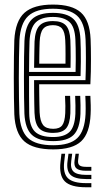

<svg xmlns="http://www.w3.org/2000/svg" viewBox="-20 -628 442 818"><path d="M206.8 8.5Q122.2 8.5 83.5 -25.9Q44.8 -60.2 41 -141Q40 -169 39.4 -210.6Q38.8 -252.2 38.8 -298.1Q38.8 -344 39.4 -386Q40 -428 41 -457Q45.5 -539 84.5 -573.8Q123.5 -608.5 205.5 -608.5Q286.8 -608.5 324.6 -574.8Q362.5 -541 366 -461Q366.8 -444 367.1 -422.2Q367.5 -400.5 367.5 -375.5Q367.5 -350.5 367 -323.5Q366.5 -296.5 365 -269H146.8Q147 -246.8 147.2 -224.8Q147.5 -202.8 147.9 -183.4Q148.2 -164 148.8 -149.2Q150.8 -111.8 163.5 -95.5Q176.2 -79.2 206.8 -79.2Q233.8 -79.2 245 -94.1Q256.2 -109 258 -146.2Q258.8 -158 258.5 -176.9Q258.2 -195.8 257 -219.5H278.8Q279.8 -195.8 280 -176.9Q280.2 -158 279.8 -145.2Q277.8 -99.2 261.1 -80.5Q244.5 -61.8 206.8 -61.8Q165.2 -61.8 147 -81.1Q128.8 -100.5 127 -147Q126.5 -163.8 126 -187Q125.5 -210.2 125.4 -236.1Q125.2 -262 125.2 -286.5H344.2Q345.2 -310.2 345.6 -334.2Q346 -358.2 346 -381Q346 -403.8 345.6 -423.9Q345.2 -444 344.5 -460Q341 -532 308 -561.4Q275 -590.8 205.5 -590.8Q133.2 -590.8 100 -559.5Q66.8 -528.2 62.8 -455.8Q61.5 -425.8 60.9 -383.5Q60.2 -341.2 60.2 -296Q60.2 -250.8 60.9 -210.2Q61.5 -169.8 62.5 -143Q66 -71.2 99.1 -40.2Q132.2 -9.2 206.8 -9.2Q278 -9.2 309.5 -39.8Q341 -70.2 344.5 -142Q345 -153 345 -166Q345 -179 344.6 -192.6Q344.2 -206.2 343.5 -219.5H365Q366 -201.2 366.5 -180.1Q367 -159 366 -141.2Q362.5 -60.5 325.8 -26Q289 8.5 206.8 8.5ZM206.8 -26.8Q144.2 -26.8 115.8 -53.4Q87.2 -80 84 -143.8Q83 -171.8 82.5 -212.8Q82 -253.8 82 -299.1Q82 -344.5 82.5 -385.6Q83 -426.8 84.2 -454.2Q87.8 -519 116.1 -546.1Q144.5 -573.2 205.5 -573.2Q263.8 -573.2 291.9 -548Q320 -522.8 322.8 -459.5Q323.8 -442.2 324.1 -418Q324.5 -393.8 324.4 -364.8Q324.2 -335.8 323.2 -304H103.8Q103.5 -256.8 103.8 -220.5Q104 -184.2 104.5 -145.5Q105.2 -91 128.5 -67.6Q151.8 -44.2 206.8 -44.2Q253.2 -44.2 275.9 -65.6Q298.5 -87 301.2 -143.2Q301.8 -158.8 301.5 -178.1Q301.2 -197.5 300.2 -219.5H321.8Q322.8 -199.2 323.1 -179.6Q323.5 -160 322.8 -142.8Q320 -79.5 293.5 -53.1Q267 -26.8 206.8 -26.8ZM103.8 -321.5H302Q302.8 -349.5 302.8 -375Q302.8 -400.5 302.4 -422Q302 -443.5 301.2 -459Q298.8 -514.8 274.8 -535.2Q250.8 -555.8 205.5 -555.8Q156 -555.8 132.4 -532.6Q108.8 -509.5 105.8 -453Q105 -435 104.5 -398.5Q104 -362 103.8 -321.5ZM125.2 -339.2Q125.5 -357 125.8 -376.8Q126 -396.5 126.4 -415.9Q126.8 -435.2 127.2 -451.8Q129.8 -499 148 -518.6Q166.2 -538.2 205.5 -538.2Q244 -538.2 260.9 -519.5Q277.8 -500.8 279.8 -457Q280.2 -445.8 280.6 -427.5Q281 -409.2 281 -386.5Q281 -363.8 280.5 -339.2ZM147.2 -356.8H259Q259.2 -377.2 259.2 -396.6Q259.2 -416 258.9 -431.6Q258.5 -447.2 258 -456.2Q256.5 -491.5 244.4 -506.1Q232.2 -520.8 205.5 -520.8Q176.8 -520.8 163.8 -505Q150.8 -489.2 149 -450.8Q148.5 -437.8 148.1 -423.1Q147.8 -408.5 147.5 -392.1Q147.2 -375.8 147.2 -356.8ZM257.5 27 253.5 61.2Q247.8 109.8 269.2 131Q290.8 152.2 346.5 152.2H369.2V169.8H346.5Q281.2 169.8 256.1 144.6Q231 119.5 237.8 61.2L241.8 27ZM316 27 312.8 54.5Q311 69.8 318.6 76.2Q326.2 82.8 346.5 82.8H369.2V99.5H346.5Q316.8 99.5 305.4 89.1Q294 78.8 297.8 54.5L301.8 27ZM287.5 27 283.5 58Q279 89.8 293.6 103.4Q308.2 117 346.5 117H369.2V134.8H346.5Q298.8 134.8 280.5 116.9Q262.2 99 267.8 58L271.8 27Z"/></svg>

Font: Big Shoulders Inline Display Thin
Style: Bold
Weight: 700
Version: Version 2.002